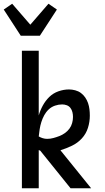

<svg xmlns="http://www.w3.org/2000/svg" viewBox="-39 -1006 559 1026"><path d="M338 0 176 -201Q174 -202 172 -202.5Q170 -203 168 -204V0H78V-735H168V-389Q176 -417 190 -442.5Q204 -468 224.5 -488Q245 -508 273 -518Q301 -528 330 -528Q346 -528 363 -523.5Q380 -519 393.5 -509Q407 -499 416.5 -485Q426 -471 431.5 -455Q437 -439 439 -422Q441 -405 441 -388Q441 -355 431 -323Q421 -291 398.5 -266.5Q376 -242 346 -227.5Q316 -213 284 -203L448 0ZM213 -264Q230 -264 246.5 -268.5Q263 -273 278.5 -279Q294 -285 308 -295Q322 -305 332 -318.5Q342 -332 346.5 -348.5Q351 -365 351 -381Q351 -394 348 -406.5Q345 -419 337.5 -429Q330 -439 318 -443.5Q306 -448 293 -448Q274 -448 255 -441.5Q236 -435 221.5 -421.5Q207 -408 197.5 -390.5Q188 -373 182 -354Q176 -335 173 -315.5Q170 -296 168 -277Q178 -271 189.5 -267.5Q201 -264 213 -264ZM72 -815 -19 -955 26 -986 123 -874 220 -986 265 -955 174 -815Z"/></svg>

Font: Iosevka Bendy Medium
Style: Regular
Weight: 500
Monospace: yes
Designer: Belleve Invis
Foundry: Belleve Invis
Version: Version 30.1.2